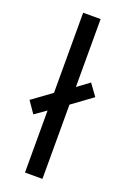

<svg xmlns="http://www.w3.org/2000/svg" viewBox="-164 -809 567 858"><g transform="rotate(20 119.0 -380.0)"><path d="M75 0V-295L21 -257L-17 -312L75 -379V-760H158V-437L215 -479L255 -424L158 -353V0Z"/></g></svg>

Font: Noto Sans Lao Condensed
Style: Regular
Weight: 400
Width: 3
Designer: Monotype Design Team
Foundry: Monotype Imaging Inc.
Version: Version 2.003; ttfautohint (v1.8.4.7-5d5b)